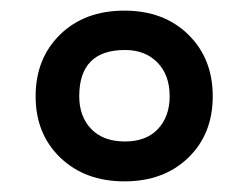

<svg xmlns="http://www.w3.org/2000/svg" viewBox="-20 -744 468 361"><path d="M214 -403Q288 -403 334 -447.5Q380 -492 380 -563Q380 -634 334 -679Q288 -724 214 -724Q139 -724 93 -679Q47 -634 47 -563Q47 -492 93.5 -447.5Q140 -403 214 -403ZM215 -478Q174 -478 151.5 -501.5Q129 -525 129 -563Q129 -650 215 -650Q253 -650 276 -626.5Q299 -603 299 -563Q299 -525 277 -501.5Q255 -478 215 -478Z"/></svg>

Font: Noto Sans UI Medium
Style: Italic
Weight: 500
Italic angle: -12°
Designer: Monotype Design Team
Foundry: Monotype Imaging Inc.
Version: Version 1.901